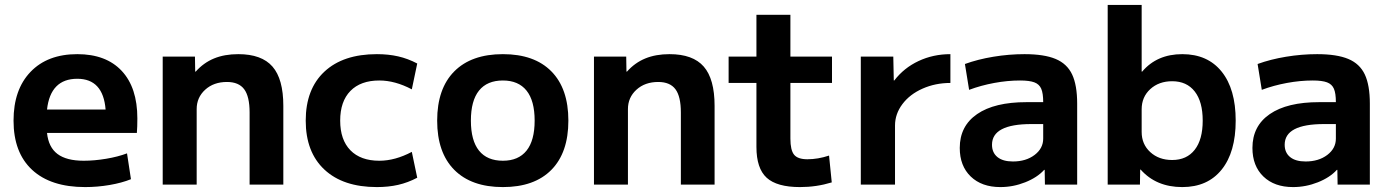

<svg xmlns="http://www.w3.org/2000/svg" viewBox="-20 -750 5640 780"><path d="M35 -260Q35 -386 104 -458Q173 -530 294 -530Q411 -530 474.5 -462Q538 -394 538 -269Q538 -234 536 -210H171Q177 -152 213.5 -124.5Q250 -97 320 -97Q363 -97 411 -105Q459 -113 496 -127L512 -22Q475 -7 425.5 1.5Q376 10 326 10Q186 10 110.5 -60Q35 -130 35 -260ZM409 -305Q399 -430 294 -430Q185 -430 171 -305Z M641 -520H772L773 -459H775Q807 -495 849.5 -512.5Q892 -530 948 -530Q1043 -530 1087 -479.5Q1131 -429 1131 -320V0H994V-293Q994 -358 972 -387.5Q950 -417 902 -417Q848 -417 813.5 -385.5Q779 -354 779 -307V0H641Z M1222 -260Q1222 -388 1298 -459Q1374 -530 1511 -530Q1558 -530 1597.5 -521Q1637 -512 1675 -492L1653 -387Q1585 -423 1521 -423Q1445 -423 1403.5 -380.5Q1362 -338 1362 -260Q1362 -182 1403.5 -139.5Q1445 -97 1521 -97Q1585 -97 1653 -133L1675 -28Q1637 -8 1597.5 1Q1558 10 1511 10Q1374 10 1298 -61Q1222 -132 1222 -260Z M1756 -260Q1756 -390 1825.5 -460Q1895 -530 2023 -530Q2151 -530 2220 -460Q2289 -390 2289 -260Q2289 -130 2220 -60Q2151 10 2023 10Q1895 10 1825.5 -60Q1756 -130 1756 -260ZM2023 -97Q2086 -97 2119 -138Q2152 -179 2152 -260Q2152 -341 2119 -382Q2086 -423 2023 -423Q1959 -423 1926 -382Q1893 -341 1893 -260Q1893 -179 1926 -138Q1959 -97 2023 -97Z M2393 -520H2524L2525 -459H2527Q2559 -495 2601.5 -512.5Q2644 -530 2700 -530Q2795 -530 2839 -479.5Q2883 -429 2883 -320V0H2746V-293Q2746 -358 2724 -387.5Q2702 -417 2654 -417Q2600 -417 2565.5 -385.5Q2531 -354 2531 -307V0H2393Z M3053 -153V-413H2940V-520H3053V-690H3191V-520H3360V-413H3191V-187Q3191 -140 3206 -121.5Q3221 -103 3260 -103Q3303 -103 3348 -118L3359 -9Q3297 10 3230 10Q3136 10 3094.5 -28Q3053 -66 3053 -153Z M3477 -520H3609L3611 -423H3613Q3652 -474 3711.5 -502Q3771 -530 3841 -530V-413Q3780 -413 3728 -390Q3676 -367 3646 -327Q3616 -287 3616 -240V0H3477Z M3879 -149Q3879 -238 3949.5 -286.5Q4020 -335 4150 -335H4218Q4218 -371 4210 -389.5Q4202 -408 4182 -415.5Q4162 -423 4124 -423Q4073 -423 4019 -413Q3965 -403 3917 -385L3900 -490Q3952 -509 4015.5 -519.5Q4079 -530 4142 -530Q4222 -530 4268.5 -510.5Q4315 -491 4335.5 -447.5Q4356 -404 4356 -329V0H4225L4224 -60H4222Q4194 -29 4145 -9.5Q4096 10 4044 10Q3968 10 3923.5 -33Q3879 -76 3879 -149ZM4095 -94Q4148 -94 4183 -120.5Q4218 -147 4218 -187V-246H4170Q4010 -246 4010 -162Q4010 -130 4032 -112Q4054 -94 4095 -94Z M4614 -61H4612L4611 0H4480V-730H4618V-459H4620Q4680 -530 4783 -530Q4886 -530 4943 -459Q5000 -388 5000 -260Q5000 -132 4943 -61Q4886 10 4783 10Q4677 10 4614 -61ZM4742 -100Q4801 -100 4833.5 -141.5Q4866 -183 4866 -260Q4866 -337 4833.5 -378.5Q4801 -420 4742 -420Q4688 -420 4653 -388Q4618 -356 4618 -306V-214Q4618 -164 4653 -132Q4688 -100 4742 -100Z M5068 -149Q5068 -238 5138.5 -286.5Q5209 -335 5339 -335H5407Q5407 -371 5399 -389.5Q5391 -408 5371 -415.5Q5351 -423 5313 -423Q5262 -423 5208 -413Q5154 -403 5106 -385L5089 -490Q5141 -509 5204.5 -519.5Q5268 -530 5331 -530Q5411 -530 5457.5 -510.5Q5504 -491 5524.5 -447.5Q5545 -404 5545 -329V0H5414L5413 -60H5411Q5383 -29 5334 -9.5Q5285 10 5233 10Q5157 10 5112.5 -33Q5068 -76 5068 -149ZM5284 -94Q5337 -94 5372 -120.5Q5407 -147 5407 -187V-246H5359Q5199 -246 5199 -162Q5199 -130 5221 -112Q5243 -94 5284 -94Z"/></svg>

Font: Enso
Style: Bold
Weight: 700
Designer: Coji Morishita
Foundry: UNDERFOREST DESIGN
Version: Version 1.000